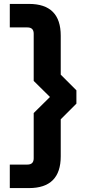

<svg xmlns="http://www.w3.org/2000/svg" viewBox="-20 -780 460 980"><path d="M30 60H120Q152 60 152 28V-203L235 -285L152 -367V-608Q152 -640 120 -640H30V-760H128Q290 -760 290 -598V-399L370 -319V-251L290 -171V18Q290 180 128 180H30Z"/></svg>

Font: Oxanium
Style: Bold
Weight: 700
Designer: Severin Meyer
Version: Version 2.000